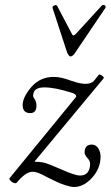

<svg xmlns="http://www.w3.org/2000/svg" viewBox="-20 -724 443 769"><path d="M263.2 -498Q253.9 -498 247.1 -519L190.9 -690.9Q188.5 -697.8 197 -701.9Q205.6 -706.1 209 -700.2L264.2 -595.2Q270 -582 273.9 -582Q278.8 -582 287.1 -591.8L387.2 -701.2Q391.1 -705.1 396 -704.1Q400.9 -703.1 402.6 -699.5Q404.3 -695.8 401.9 -691.9L283.2 -516.1Q272 -498 263.2 -498ZM276.9 24.9Q263.2 24.9 242.4 18.1Q221.7 11.2 207.3 4.4Q192.9 -2.4 167 -15.1Q130.9 -36.1 110.8 -36.1Q82.5 -36.1 46.9 7.8Q43 11.2 35.4 8.8Q27.8 6.3 21.7 -0.5Q15.6 -7.3 19 -11.2L280.8 -331.1Q281.2 -332 282.5 -333.3Q283.7 -334.5 284.4 -335.4Q285.2 -336.4 285.2 -337.9Q285.2 -347.2 266.1 -353Q199.2 -374 157.2 -374Q112.8 -374 112.8 -340.8Q112.8 -334 120.1 -325.2Q126 -313.5 126 -300.8Q126 -271 101.1 -271Q70.8 -271 70.8 -303.2Q70.8 -335 106 -376Q141.1 -416 195.8 -416Q224.1 -416 264.2 -400.9Q300.3 -388.2 321.8 -388.2Q345.7 -388.2 356 -399.9L376 -424.8Q378.9 -427.7 388.4 -421.1Q397.9 -414.6 395 -410.2L119.1 -78.1L120.1 -76.2Q146.5 -75.7 162.4 -70.8Q178.2 -65.9 222.2 -46.9Q279.3 -21 300.8 -21Q320.3 -21 330.6 -33.2Q340.8 -45.4 340.8 -67.9Q340.8 -80.1 331.1 -89.8Q318.8 -104 318.8 -112.8Q318.8 -145 348.1 -145Q363.8 -145 373.3 -130.4Q382.8 -115.7 382.8 -97.2Q382.8 -49.8 349.1 -12.5Q315.4 24.9 276.9 24.9Z"/></svg>

Font: Junicode SmCond Light
Style: Italic
Weight: 300
Width: 4
Italic angle: -11°
Designer: Peter S. Baker
Version: Version 2.206